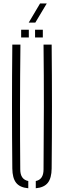

<svg xmlns="http://www.w3.org/2000/svg" viewBox="-20 -1050 358 1076"><path d="M49 -106Q45.5 -453 49 -800H94.5Q92.5 -626.5 92.2 -450.2Q92 -274 93.5 -100.5Q93.5 -44.5 138.5 -35.5V5Q91.5 1 70.5 -25.5Q49.5 -52 49 -106ZM180.5 5V-35.5Q224 -44 224 -100.5Q225.5 -274 225.8 -450.2Q226 -626.5 224 -800H269.5Q273 -453 269.5 -106Q269 -52 248 -25.5Q227 1 180.5 5ZM176.5 -840V-883.5H220V-840ZM98.5 -840V-883.5H141.5V-840ZM141 -923.5 204.5 -1030.5H242L178 -923.5Z"/></svg>

Font: Big Shoulders Stencil Display Light
Style: Regular
Weight: 300
Designer: Patric King
Foundry: XO Type Co
Version: Version 1.000